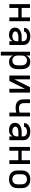

<svg xmlns="http://www.w3.org/2000/svg" viewBox="2008 -2576 783 4840"><g transform="rotate(90 2400.0 -156.5)"><path d="M85 0V-520H181V-310H419V-520H515V0H419V-226H181V0Z M858 8Q836 8 813.5 5Q791 2 770.5 -5.5Q750 -13 731.5 -26.5Q713 -40 700.5 -58.5Q688 -77 682.5 -98.5Q677 -120 677 -142Q677 -170 686 -197Q695 -224 714.5 -244.5Q734 -265 759 -278Q784 -291 811 -298.5Q838 -306 866 -308.5Q894 -311 921 -311H1019V-348Q1019 -370 1009.5 -390Q1000 -410 982 -422.5Q964 -435 942.5 -439.5Q921 -444 899 -444Q886 -444 873 -443Q860 -442 847.5 -439Q835 -436 823 -431Q811 -426 801 -417.5Q791 -409 785 -397Q779 -385 779 -372V-371H683V-374Q683 -399 692 -422.5Q701 -446 717.5 -464.5Q734 -483 755.5 -495.5Q777 -508 801 -515.5Q825 -523 849.5 -525.5Q874 -528 899 -528Q925 -528 951.5 -524.5Q978 -521 1003 -512Q1028 -503 1050 -487Q1072 -471 1087 -449Q1102 -427 1108.5 -401Q1115 -375 1115 -348V0H1019V-84Q1008 -62 991 -43.5Q974 -25 952.5 -13Q931 -1 906.5 3.5Q882 8 858 8ZM895 -76Q919 -76 942.5 -82Q966 -88 984 -103.5Q1002 -119 1010.5 -142Q1019 -165 1019 -189V-228H921Q906 -228 890.5 -227Q875 -226 860 -223Q845 -220 830.5 -215.5Q816 -211 802.5 -203Q789 -195 781 -181.5Q773 -168 773 -152Q773 -132 785.5 -115.5Q798 -99 816.5 -90.5Q835 -82 855 -79Q875 -76 895 -76Z M1285 215V-520H1381V-427Q1391 -450 1407 -470Q1423 -490 1444.5 -503.5Q1466 -517 1491 -522.5Q1516 -528 1541 -528Q1568 -528 1594.5 -521.5Q1621 -515 1643 -500Q1665 -485 1681 -463Q1697 -441 1706.5 -415.5Q1716 -390 1719.5 -363.5Q1723 -337 1723 -310V-210Q1723 -183 1719.5 -156.5Q1716 -130 1706.5 -104.5Q1697 -79 1681 -57Q1665 -35 1643 -20Q1621 -5 1594.5 1.5Q1568 8 1541 8Q1516 8 1491 2.5Q1466 -3 1444.5 -16.5Q1423 -30 1407 -50Q1391 -70 1381 -93V215ZM1504 -76Q1521 -76 1538 -79.5Q1555 -83 1570 -91.5Q1585 -100 1596.5 -113.5Q1608 -127 1615 -142.5Q1622 -158 1624.5 -175.5Q1627 -193 1627 -210V-310Q1627 -327 1624.5 -344.5Q1622 -362 1615 -377.5Q1608 -393 1596.5 -406.5Q1585 -420 1570 -428.5Q1555 -437 1538 -440.5Q1521 -444 1504 -444Q1487 -444 1470 -440.5Q1453 -437 1438 -428.5Q1423 -420 1411.5 -406.5Q1400 -393 1393 -377.5Q1386 -362 1383.5 -344.5Q1381 -327 1381 -310V-210Q1381 -193 1383.5 -175.5Q1386 -158 1393 -142.5Q1400 -127 1411.5 -113.5Q1423 -100 1438 -91.5Q1453 -83 1470 -79.5Q1487 -76 1504 -76Z M1885 0V-520H1981V-127L2178 -520H2315V0H2219V-393L2022 0Z M2819 0V-175Q2790 -167 2760 -162.5Q2730 -158 2700 -158Q2671 -158 2641.5 -162Q2612 -166 2585.5 -178Q2559 -190 2537.5 -210.5Q2516 -231 2503.5 -257.5Q2491 -284 2488 -313.5Q2485 -343 2485 -372V-520H2581V-372Q2581 -355 2582.5 -338.5Q2584 -322 2590.5 -306Q2597 -290 2608.5 -277.5Q2620 -265 2635 -257Q2650 -249 2666.5 -245.5Q2683 -242 2700 -242Q2730 -242 2760 -246.5Q2790 -251 2819 -259V-520H2915V0Z M3258 8Q3236 8 3213.5 5Q3191 2 3170.5 -5.5Q3150 -13 3131.5 -26.5Q3113 -40 3100.5 -58.5Q3088 -77 3082.5 -98.5Q3077 -120 3077 -142Q3077 -170 3086 -197Q3095 -224 3114.5 -244.5Q3134 -265 3159 -278Q3184 -291 3211 -298.5Q3238 -306 3266 -308.5Q3294 -311 3321 -311H3419V-348Q3419 -370 3409.5 -390Q3400 -410 3382 -422.5Q3364 -435 3342.5 -439.5Q3321 -444 3299 -444Q3286 -444 3273 -443Q3260 -442 3247.5 -439Q3235 -436 3223 -431Q3211 -426 3201 -417.5Q3191 -409 3185 -397Q3179 -385 3179 -372V-371H3083V-374Q3083 -399 3092 -422.5Q3101 -446 3117.5 -464.5Q3134 -483 3155.5 -495.5Q3177 -508 3201 -515.5Q3225 -523 3249.5 -525.5Q3274 -528 3299 -528Q3325 -528 3351.5 -524.5Q3378 -521 3403 -512Q3428 -503 3450 -487Q3472 -471 3487 -449Q3502 -427 3508.5 -401Q3515 -375 3515 -348V0H3419V-84Q3408 -62 3391 -43.5Q3374 -25 3352.5 -13Q3331 -1 3306.5 3.5Q3282 8 3258 8ZM3295 -76Q3319 -76 3342.5 -82Q3366 -88 3384 -103.5Q3402 -119 3410.5 -142Q3419 -165 3419 -189V-228H3321Q3306 -228 3290.5 -227Q3275 -226 3260 -223Q3245 -220 3230.5 -215.5Q3216 -211 3202.5 -203Q3189 -195 3181 -181.5Q3173 -168 3173 -152Q3173 -132 3185.5 -115.5Q3198 -99 3216.5 -90.5Q3235 -82 3255 -79Q3275 -76 3295 -76Z M3685 0V-520H3781V-310H4019V-520H4115V0H4019V-226H3781V0Z M4500 8Q4470 8 4441 3Q4412 -2 4385 -15Q4358 -28 4336.5 -48.5Q4315 -69 4301.5 -95.5Q4288 -122 4282.5 -151Q4277 -180 4277 -210V-310Q4277 -340 4282.5 -369Q4288 -398 4301.5 -424.5Q4315 -451 4336.5 -471.5Q4358 -492 4385 -505Q4412 -518 4441 -523Q4470 -528 4500 -528Q4530 -528 4559 -523Q4588 -518 4615 -505Q4642 -492 4663.5 -471.5Q4685 -451 4698.5 -424.5Q4712 -398 4717.5 -369Q4723 -340 4723 -310V-210Q4723 -180 4717.5 -151Q4712 -122 4698.5 -95.5Q4685 -69 4663.5 -48.5Q4642 -28 4615 -15Q4588 -2 4559 3Q4530 8 4500 8ZM4500 -76Q4518 -76 4535 -79.5Q4552 -83 4567.5 -91.5Q4583 -100 4595 -113Q4607 -126 4614 -142Q4621 -158 4624 -175Q4627 -192 4627 -210V-310Q4627 -328 4624 -345Q4621 -362 4614 -378Q4607 -394 4595 -407Q4583 -420 4567.5 -428.5Q4552 -437 4535 -440.5Q4518 -444 4500 -444Q4482 -444 4465 -440.5Q4448 -437 4432.5 -428.5Q4417 -420 4405 -407Q4393 -394 4386 -378Q4379 -362 4376 -345Q4373 -328 4373 -310V-210Q4373 -192 4376 -175Q4379 -158 4386 -142Q4393 -126 4405 -113Q4417 -100 4432.5 -91.5Q4448 -83 4465 -79.5Q4482 -76 4500 -76Z"/></g></svg>

Font: Iosevka Fixed Curly Md Ex
Style: Regular
Weight: 500
Width: 7
Monospace: yes
Designer: Belleve Invis
Foundry: Belleve Invis
Version: Version 30.1.2